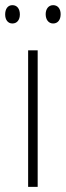

<svg xmlns="http://www.w3.org/2000/svg" viewBox="-33 -724 255 744"><path d="M-13 -668C-13 -648 -3 -633 15 -633C33 -633 44 -647 44 -668C44 -690 33 -704 15 -704C-3 -704 -13 -689 -13 -668ZM144 -669C144 -648 155 -633 173 -633C191 -633 202 -647 202 -669C202 -690 191 -704 173 -704C155 -704 144 -689 144 -669ZM113 0V-529H76V0Z"/></svg>

Font: Noto Sans Thai Looped Condensed ExtraLight
Style: Regular
Weight: 200
Width: 3
Designer: Sasikarn Vongin, Ben Mitchell
Foundry: The Fontpad Ltd
Version: Version 1.001